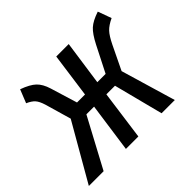

<svg xmlns="http://www.w3.org/2000/svg" viewBox="-127 -711 883 883"><g transform="rotate(-45 314.5 -269.0)"><path d="M619 -472Q587 -457 570.5 -439.5Q554 -422 535 -383L479 -267L558 0H472L410 -241H354L321 0H240L274 -241H224L95 0H-1L159 -278L122 -406Q113 -435 101 -448.5Q89 -462 64 -473L90 -538Q137 -521 158.5 -500.5Q180 -480 192 -441L232 -310H284L314 -527H395L364 -310H418L482 -436Q506 -483 528 -503Q550 -523 595 -538Z"/></g></svg>

Font: Fira Sans Compressed
Style: Italic
Weight: 400
Width: 1
Italic angle: -8°
Designer: bBox Type GmbH & Carrois Corporate GbR & Edenspiekermann AG
Foundry: bBox Type GmbH & Carrois Corporate GbR & Edenspiekermann AG
Version: Version 4.301